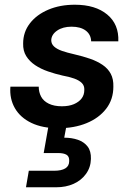

<svg xmlns="http://www.w3.org/2000/svg" viewBox="-20 -531 566 813"><path d="M227 12Q160 12 113 -10.5Q66 -33 43 -73Q20 -113 24 -164H144Q144 -141 154 -122Q164 -103 186.5 -92Q209 -81 242 -81Q272 -81 293 -90Q314 -99 325.5 -114Q337 -129 337 -150Q338 -168 326.5 -179.5Q315 -191 294 -198.5Q273 -206 245 -211Q214 -218 183.5 -228.5Q153 -239 129 -255Q105 -271 91 -293.5Q77 -316 78 -347Q78 -395 106.5 -432Q135 -469 184.5 -490Q234 -511 297 -511Q384 -511 434 -469.5Q484 -428 481 -356H366Q365 -385 343 -401.5Q321 -418 283 -418Q246 -418 222 -401.5Q198 -385 197 -361Q197 -345 209 -334Q221 -323 242.5 -315.5Q264 -308 295 -301Q330 -293 360.5 -282.5Q391 -272 414 -256.5Q437 -241 449 -218.5Q461 -196 460 -164Q460 -110 429.5 -70.5Q399 -31 346.5 -9.5Q294 12 227 12ZM90 262 102 192H210Q240 192 256.5 182Q273 172 273 151Q274 132 262 124.5Q250 117 225 117H165L187 -7H263L252 52Q284 52 310 61Q336 70 351 89.5Q366 109 365 142Q364 178 344 205.5Q324 233 291.5 247.5Q259 262 218 262Z"/></svg>

Font: DM Sans 20pt SemiBold
Style: Italic
Weight: 600
Italic angle: -10°
Version: Version 4.004;gftools[0.9.30]